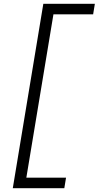

<svg xmlns="http://www.w3.org/2000/svg" viewBox="-20 -843 540 1006"><path d="M47 143 207 -823H477L468 -768H260L118 88H326L317 143Z"/></svg>

Font: Iosevka Light Oblique
Style: Regular
Weight: 300
Italic angle: -9°
Monospace: yes
Designer: Belleve Invis
Foundry: Belleve Invis
Version: Version 32.5.0; ttfautohint (v1.8.4)